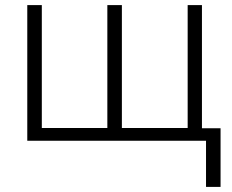

<svg xmlns="http://www.w3.org/2000/svg" viewBox="-20 -552 908 753"><path d="M772 -532V-49H845V181H788V0H87V-532H144V-50H401V-532H458V-50H716V-532Z"/></svg>

Font: Noto Sans Light
Style: Regular
Weight: 300
Designer: Monotype Design Team
Foundry: Monotype Imaging Inc.
Version: Version 2.007